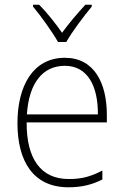

<svg xmlns="http://www.w3.org/2000/svg" viewBox="-20 -877 527 814"><path d="M226 -699H261C286 -743 335 -808 369 -849V-857H342C307 -819 272 -778 243 -738C216 -777 179 -824 146 -857H120V-849C152 -811 201 -743 226 -699ZM255 -632C121 -632 54 -514 54 -355C54 -192 122 -83 270 -83C327 -83 370 -94 414 -116V-154C362 -127 325 -118 271 -118C154 -118 92 -203 93 -358H433V-390C433 -524 380 -632 255 -632ZM255 -598C352 -598 396 -511 395 -392H94C103 -528 163 -598 255 -598Z"/></svg>

Font: Noto Sans Kannada UI SemiCondensed ExtraLight
Style: Regular
Weight: 200
Width: 4
Designer: Jelle Bosma - Monotype Design Team
Foundry: Monotype Imaging Inc.
Version: Version 2.005